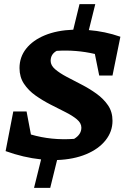

<svg xmlns="http://www.w3.org/2000/svg" viewBox="-20 -759 600 925"><path d="M144 146 178 9Q93 0 7 -31L44 -222H108L129 -111Q228 -82 337 -90Q372 -111 372 -144Q372 -166 350.5 -184Q329 -202 295 -219Q261 -236 223 -255.5Q185 -275 151 -299Q117 -323 95.5 -355.5Q74 -388 74 -431Q74 -484 106 -524.5Q138 -565 196 -589Q254 -613 333 -616L363 -739H439L408 -614Q446 -611 484.5 -603Q523 -595 560 -582L522 -395H458L437 -499Q347 -520 253 -514Q224 -498 224 -466Q224 -444 245.5 -425.5Q267 -407 301 -389Q335 -371 373 -351.5Q411 -332 445 -307.5Q479 -283 500.5 -251.5Q522 -220 522 -177Q522 -125 488.5 -83Q455 -41 395 -16Q335 9 255 12L222 146Z"/></svg>

Font: Piazzolla SC
Style: Bold Italic
Weight: 700
Italic angle: -11.3°
Designer: Juan Pablo del Peral
Foundry: Huerta Tipografica
Version: Version 1.330